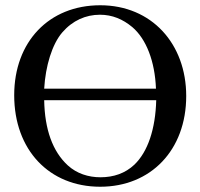

<svg xmlns="http://www.w3.org/2000/svg" viewBox="-20 -696 762 730"><path d="M688 -331C688 -529 557 -676 361 -676C166 -676 34 -537 34 -334C34 -126 167 14 361 14C553 14 688 -125 688 -331ZM148 -359C153 -445 178 -528 217 -573C256 -618 306 -640 360 -640C407 -640 447 -623 483 -593C536 -548 569 -463 573 -359ZM574 -315C571 -205 542 -119 491 -70C456 -37 412 -22 362 -22C316 -22 272 -36 238 -67C180 -120 150 -204 148 -315Z"/></svg>

Font: STIX Math
Style: Regular
Weight: 400
Designer: MicroPress Inc., with final additions and corrections provided by Coen Hoffman, Elsevier (retired)
Version: Version 1.1.0